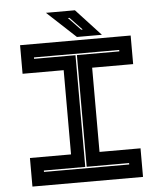

<svg xmlns="http://www.w3.org/2000/svg" viewBox="-57 -898 793 947"><g transform="rotate(-5 339.0 -424.0)"><path d="M65 0V-141.5H268.5V-558.5H65V-700H612.5V-558.5H409.5V-141.5H612.5V0ZM128 -67H550V-74H340V-627H550V-634H128V-627H333V-74H128ZM471.5 -716H348L206 -848H349.5ZM379.5 -750 319.5 -813H311.5L372 -750Z"/></g></svg>

Font: Tourney Expanded ExtraBold
Style: Regular
Weight: 800
Width: 7
Designer: Tyler Finck
Foundry: Etcetera Type Co
Version: Version 1.010; ttfautohint (v1.8.3)